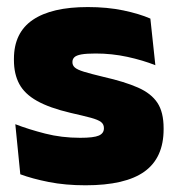

<svg xmlns="http://www.w3.org/2000/svg" viewBox="-20 -526 515 558"><path d="M228.5 12.5Q170 12.5 122 3Q74 -6.5 39 -19.5L24.5 -165Q63.5 -150 111.2 -137.8Q159 -125.5 213 -125.5Q252.5 -125.5 267.2 -132Q282 -138.5 282 -153V-154Q282 -165 273.5 -171.5Q265 -178 243.8 -183.8Q222.5 -189.5 185 -198Q123.5 -212.5 87.5 -232.8Q51.5 -253 36 -282Q20.5 -311 20.5 -351V-355Q20.5 -431 75.2 -468.2Q130 -505.5 235 -505.5Q291.5 -505.5 338.2 -495.8Q385 -486 417 -472L431.5 -336.5Q395 -351 350 -360.8Q305 -370.5 258 -370.5Q231 -370.5 216.2 -367.8Q201.5 -365 196 -359.5Q190.5 -354 190.5 -346V-345Q190.5 -336 197.5 -329.8Q204.5 -323.5 224 -317.5Q243.5 -311.5 281 -302.5Q342.5 -288.5 381 -271.5Q419.5 -254.5 437.5 -227.2Q455.5 -200 455.5 -153.5V-150.5Q455.5 -67.5 400 -27.5Q344.5 12.5 228.5 12.5Z"/></svg>

Font: Anek Malayalam ExtraBold
Style: Regular
Weight: 800
Version: Version 1.003